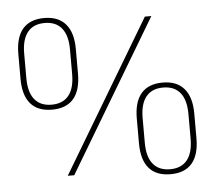

<svg xmlns="http://www.w3.org/2000/svg" viewBox="-53 -793 991 885"><g transform="rotate(-5 442.0 -350.0)"><path d="M50 -465V-579Q50 -656 83.5 -695Q117 -734 183 -734Q248 -734 282 -694.5Q316 -655 316 -579V-465Q316 -388 282.5 -349Q249 -310 183 -310Q117 -310 83.5 -349Q50 -388 50 -465ZM289 -465V-579Q289 -644 262 -677.5Q235 -711 183 -711Q131 -711 104 -677.5Q77 -644 77 -579V-465Q77 -400 104 -366.5Q131 -333 183 -333Q235 -333 262 -366.5Q289 -400 289 -465ZM646 -700H676L258 0H228ZM568 -121V-235Q568 -312 601.5 -351Q635 -390 701 -390Q766 -390 800 -350.5Q834 -311 834 -235V-121Q834 -44 800.5 -5Q767 34 701 34Q635 34 601.5 -5Q568 -44 568 -121ZM807 -121V-235Q807 -300 780 -333.5Q753 -367 701 -367Q649 -367 622 -333.5Q595 -300 595 -235V-121Q595 -56 622 -22.5Q649 11 701 11Q753 11 780 -22.5Q807 -56 807 -121Z"/></g></svg>

Font: KoHo ExtraLight
Style: Regular
Weight: 275
Version: Version 1.000; ttfautohint (v1.6)